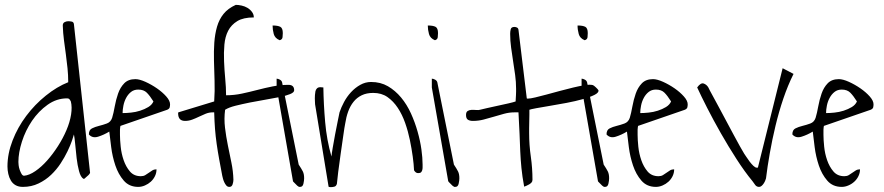

<svg xmlns="http://www.w3.org/2000/svg" viewBox="-20 -768 3637 790"><path d="M10.7 -83Q10.7 -135.7 31.7 -189.9Q52.7 -244.1 87.9 -291Q123 -337.9 168.5 -374.5Q213.9 -411.1 260.7 -429.7Q260.7 -459 257.8 -487.3Q254.9 -515.6 251 -544.4Q247.1 -573.2 243.2 -602.5Q239.3 -631.8 238.3 -663.1Q238.3 -672.9 245.6 -676.8Q252.9 -680.7 260.7 -680.7Q266.6 -680.7 274.9 -679.2Q283.2 -677.7 284.2 -668L350.6 -56.6Q350.6 -56.6 348.6 -53.2Q346.7 -49.8 342.8 -46.4Q338.9 -43 335 -39.6Q331.1 -36.1 329.1 -34.2Q329.1 -33.2 326.7 -32.7Q324.2 -32.2 323.2 -32.2Q311.5 -40 305.2 -64Q298.8 -87.9 295.4 -116.7Q292 -145.5 289.6 -172.9Q287.1 -200.2 284.2 -214.8Q282.2 -207 275.9 -188.5Q269.5 -169.9 257.8 -145.5Q246.1 -121.1 229.5 -95.7Q212.9 -70.3 190.4 -48.8Q168 -27.3 138.7 -13.2Q109.4 1 74.2 1Q56.6 1 44.4 -5.9Q32.2 -12.7 24.9 -24.9Q17.6 -37.1 14.2 -52.2Q10.7 -67.4 10.7 -83ZM55.7 -101.6Q55.7 -97.7 56.6 -88.4Q57.6 -79.1 61 -69.3Q64.5 -59.6 68.8 -52.2Q73.2 -44.9 79.1 -44.9Q100.6 -46.9 125.5 -64Q150.4 -81.1 173.8 -107.4Q197.3 -133.8 218.3 -166.5Q239.3 -199.2 253.4 -232.4Q267.6 -265.6 272.5 -296.9Q277.3 -328.1 271.5 -350.6Q267.6 -358.4 264.6 -360.8Q261.7 -363.3 255.9 -363.3Q212.9 -363.3 175.8 -336.9Q138.7 -310.5 111.8 -271Q85 -231.4 70.3 -185.5Q55.7 -139.6 55.7 -101.6Z M429.7 -226.6Q407.2 -212.9 383.8 -205.6Q360.4 -198.2 345.7 -214.8Q345.7 -233.4 358.4 -239.7Q371.1 -246.1 387.2 -250Q403.3 -253.9 419.4 -259.8Q435.5 -265.6 441.4 -283.2Q447.3 -302.7 452.1 -330.1Q457 -357.4 465.8 -382.8Q474.6 -408.2 491.2 -425.3Q507.8 -442.4 537.1 -442.4Q553.7 -442.4 578.6 -431.2Q603.5 -419.9 626 -404.3Q648.4 -388.7 664.1 -371.1Q679.7 -353.5 679.7 -338.9Q679.7 -332 678.2 -326.2Q676.8 -320.3 668 -316.4L475.6 -250L474.6 -245.1Q474.6 -241.2 473.6 -234.4V-222.7Q473.6 -215.8 473.6 -212.9Q473.6 -193.4 476.6 -164.6Q479.5 -135.7 488.8 -108.9Q498 -82 514.6 -62.5Q531.2 -43 559.6 -43Q570.3 -43 577.6 -47.4Q585 -51.8 592.3 -57.1Q599.6 -62.5 606.9 -66.9Q614.3 -71.3 624 -71.3Q624 -56.6 617.7 -43.5Q611.3 -30.3 600.6 -20.5Q589.8 -10.7 576.2 -4.9Q562.5 1 548.8 1Q511.7 1 489.3 -24.9Q466.8 -50.8 454.6 -87.4Q442.4 -124 437.5 -162.6Q432.6 -201.2 429.7 -226.6ZM548.8 -399.4Q531.2 -399.4 519 -389.6Q506.8 -379.9 499 -365.2Q491.2 -350.6 487.8 -333.5Q484.4 -316.4 484.4 -302.7Q500 -302.7 519 -304.7Q538.1 -306.6 556.6 -312.5Q575.2 -318.4 590.3 -327.6Q605.5 -336.9 611.3 -350.6Q596.7 -374 584 -386.7Q571.3 -399.4 548.8 -399.4Z M855.5 -305.7Q839.8 -305.7 825.7 -299.8Q811.5 -293.9 798.3 -287.6Q785.2 -281.2 771 -275.9Q756.8 -270.5 741.2 -270.5Q712.9 -270.5 712.9 -301.8V-303.7Q712.9 -304.7 713.9 -305.7L861.3 -350.6Q864.3 -393.6 862.8 -436Q861.3 -478.5 860.4 -518.1Q859.4 -557.6 861.8 -592.8Q864.3 -627.9 873 -658.2Q881.8 -688.5 899.9 -710.9Q918 -733.4 950.2 -748Q960.9 -748 974.1 -745.1Q987.3 -742.2 998 -735.8Q1008.8 -729.5 1016.6 -719.2Q1024.4 -709 1024.4 -696.3Q981.4 -696.3 956.5 -681.2Q931.6 -666 918.9 -641.6Q906.2 -617.2 903.3 -584.5Q900.4 -551.8 901.9 -516.1Q903.3 -480.5 906.7 -444.3Q910.2 -408.2 910.2 -376Q943.4 -376 975.1 -382.8Q1006.8 -389.6 1038.6 -397.9Q1070.3 -406.2 1102.5 -412.6Q1134.8 -418.9 1167 -418.9Q1190.4 -418.9 1190.4 -396.5Q1190.4 -387.7 1173.8 -380.9Q1157.2 -374 1130.9 -368.7Q1104.5 -363.3 1072.3 -357.9Q1040 -352.5 1008.3 -346.2Q976.6 -339.8 949.2 -333Q921.9 -326.2 906.2 -316.4Q901.4 -279.3 905.8 -242.7Q910.2 -206.1 917.5 -170.4Q924.8 -134.8 932.1 -99.1Q939.5 -63.5 940.4 -28.3Q940.4 -19.5 937 -9.3Q933.6 1 923.8 1Q916 1 911.1 -4.9Q906.2 -10.7 902.8 -18.1Q899.4 -25.4 897.5 -32.7Q895.5 -40 894.5 -44.9Q887.7 -81.1 881.8 -112.8Q876 -144.5 871.6 -175.3Q867.2 -206.1 864.7 -237.3Q862.3 -268.6 861.3 -305.7Z M1118.2 -444.3Q1124 -444.3 1131.3 -440.4Q1138.7 -436.5 1140.6 -429.7L1209 -90.8Q1220.7 -73.2 1226.1 -62.5Q1231.4 -51.8 1231.4 -34.2Q1231.4 -25.4 1228.5 -12.2Q1225.6 1 1214.8 1H1210.9Q1209 1 1209 0Q1207 -1 1203.1 -3.9L1188.5 -18.6Q1185.5 -21.5 1185.5 -22.5L1118.2 -408.2ZM1101.6 -663.1Q1123 -663.1 1133.3 -657.7Q1143.6 -652.3 1143.6 -631.8Q1143.6 -625 1142.6 -615.2Q1141.6 -605.5 1130.9 -602.5Q1111.3 -610.4 1106.4 -627.9Q1101.6 -645.5 1101.6 -663.1Z M1275.4 -363.3Q1275.4 -369.1 1275.9 -377Q1276.4 -384.8 1277.8 -392.1Q1279.3 -399.4 1284.2 -404.3Q1289.1 -409.2 1297.9 -409.2Q1299.8 -409.2 1304.2 -408.7Q1308.6 -408.2 1310.5 -408.2Q1311.5 -338.9 1317.9 -265.6Q1324.2 -192.4 1343.8 -124Q1344.7 -134.8 1349.1 -160.6Q1353.5 -186.5 1358.9 -215.3Q1364.3 -244.1 1369.6 -269.5Q1375 -294.9 1377 -305.7Q1383.8 -326.2 1395.5 -348.1Q1407.2 -370.1 1424.3 -388.7Q1441.4 -407.2 1462.4 -418.9Q1483.4 -430.7 1506.8 -430.7Q1545.9 -430.7 1576.2 -413.1Q1606.4 -395.5 1630.4 -366.7Q1654.3 -337.9 1670.9 -301.3Q1687.5 -264.6 1698.2 -226.6Q1709 -188.5 1713.9 -153.3Q1718.8 -118.2 1718.8 -90.8V-79.1Q1718.8 -73.2 1717.3 -67.9Q1715.8 -62.5 1712.4 -59.1Q1709 -55.7 1700.2 -55.7Q1690.4 -55.7 1683.6 -67.4Q1682.6 -91.8 1678.2 -124Q1673.8 -156.2 1666.5 -191.9Q1659.2 -227.5 1647 -262.2Q1634.8 -296.9 1616.7 -324.2Q1598.6 -351.6 1574.2 -368.7Q1549.8 -385.7 1515.6 -385.7Q1488.3 -385.7 1468.3 -376Q1448.2 -366.2 1434.6 -349.1Q1420.9 -332 1412.6 -309.1Q1404.3 -286.1 1400.4 -259.8Q1397.5 -246.1 1392.6 -210.9Q1387.7 -175.8 1381.8 -135.7Q1376 -95.7 1371.6 -60.5Q1367.2 -25.4 1366.2 -11.7Q1363.3 -2 1356 0Q1348.6 2 1340.8 2Q1339.8 2 1335.9 1.5Q1332 1 1332 0L1276.4 -338.9Q1276.4 -340.8 1275.9 -349.6Q1275.4 -358.4 1275.4 -363.3Z M1756.8 -444.3Q1762.7 -444.3 1770 -440.4Q1777.3 -436.5 1779.3 -429.7L1847.7 -90.8Q1859.4 -73.2 1864.7 -62.5Q1870.1 -51.8 1870.1 -34.2Q1870.1 -25.4 1867.2 -12.2Q1864.3 1 1853.5 1H1849.6Q1847.7 1 1847.7 0Q1845.7 -1 1841.8 -3.9L1827.1 -18.6Q1824.2 -21.5 1824.2 -22.5L1756.8 -408.2ZM1740.2 -663.1Q1761.7 -663.1 1772 -657.7Q1782.2 -652.3 1782.2 -631.8Q1782.2 -625 1781.2 -615.2Q1780.3 -605.5 1769.5 -602.5Q1750 -610.4 1745.1 -627.9Q1740.2 -645.5 1740.2 -663.1Z M2096.7 -305.7Q2075.2 -305.7 2053.7 -299.8Q2032.2 -293.9 2011.2 -287.6Q1990.2 -281.2 1969.2 -275.9Q1948.2 -270.5 1925.8 -270.5Q1913.1 -270.5 1905.3 -275.4Q1897.5 -280.3 1897.5 -294.9Q1897.5 -306.6 1903.8 -311Q1910.2 -315.4 1919.4 -315.9Q1928.7 -316.4 1939 -315.4Q1949.2 -314.5 1955.1 -316.4Q1962.9 -318.4 1983.9 -323.2Q2004.9 -328.1 2028.3 -333Q2051.8 -337.9 2072.8 -342.8Q2093.8 -347.7 2101.6 -350.6Q2101.6 -353.5 2102.1 -360.8Q2102.5 -368.2 2103 -376.5Q2103.5 -384.8 2103.5 -391.6V-402.3Q2103.5 -431.6 2099.6 -459.5Q2095.7 -487.3 2091.3 -515.6Q2086.9 -543.9 2083 -572.3Q2079.1 -600.6 2079.1 -628.9Q2079.1 -638.7 2081.5 -647.9Q2084 -657.2 2096.7 -657.2Q2101.6 -657.2 2106.9 -654.8Q2112.3 -652.3 2113.3 -645.5L2147.5 -363.3Q2148.4 -362.3 2149.4 -362.3H2152.3Q2162.1 -362.3 2182.6 -367.2Q2203.1 -372.1 2228.5 -378.9Q2253.9 -385.7 2282.7 -393.6Q2311.5 -401.4 2337.9 -407.7Q2364.3 -414.1 2385.7 -417.5Q2407.2 -420.9 2418.9 -418Q2422.9 -417 2431.6 -408.7Q2440.4 -400.4 2442.4 -396.5Q2444.3 -386.7 2425.8 -377.4Q2407.2 -368.2 2377.4 -359.9Q2347.7 -351.6 2311.5 -344.7Q2275.4 -337.9 2242.7 -332.5Q2210 -327.1 2186.5 -322.8Q2163.1 -318.4 2158.2 -316.4V-296.9Q2158.2 -284.2 2157.7 -269Q2157.2 -253.9 2157.2 -240.2V-220.7Q2157.2 -170.9 2164.1 -123.5Q2170.9 -76.2 2170.9 -28.3Q2170.9 -21.5 2167 -17.1Q2163.1 -12.7 2157.2 -9.3Q2151.4 -5.9 2145.5 -3.4Q2139.6 -1 2136.7 0Q2128.9 -42 2125.5 -76.7Q2122.1 -111.3 2120.6 -145.5Q2119.1 -179.7 2117.7 -218.3Q2116.2 -256.8 2113.3 -305.7Z M2373 -444.3Q2378.9 -444.3 2386.2 -440.4Q2393.6 -436.5 2395.5 -429.7L2463.9 -90.8Q2475.6 -73.2 2481 -62.5Q2486.3 -51.8 2486.3 -34.2Q2486.3 -25.4 2483.4 -12.2Q2480.5 1 2469.7 1H2465.8Q2463.9 1 2463.9 0Q2461.9 -1 2458 -3.9L2443.4 -18.6Q2440.4 -21.5 2440.4 -22.5L2373 -408.2ZM2356.4 -663.1Q2377.9 -663.1 2388.2 -657.7Q2398.4 -652.3 2398.4 -631.8Q2398.4 -625 2397.5 -615.2Q2396.5 -605.5 2385.7 -602.5Q2366.2 -610.4 2361.3 -627.9Q2356.4 -645.5 2356.4 -663.1Z M2559.6 -226.6Q2537.1 -212.9 2513.7 -205.6Q2490.2 -198.2 2475.6 -214.8Q2475.6 -233.4 2488.3 -239.7Q2501 -246.1 2517.1 -250Q2533.2 -253.9 2549.3 -259.8Q2565.4 -265.6 2571.3 -283.2Q2577.1 -302.7 2582 -330.1Q2586.9 -357.4 2595.7 -382.8Q2604.5 -408.2 2621.1 -425.3Q2637.7 -442.4 2667 -442.4Q2683.6 -442.4 2708.5 -431.2Q2733.4 -419.9 2755.9 -404.3Q2778.3 -388.7 2793.9 -371.1Q2809.6 -353.5 2809.6 -338.9Q2809.6 -332 2808.1 -326.2Q2806.6 -320.3 2797.9 -316.4L2605.5 -250L2604.5 -245.1Q2604.5 -241.2 2603.5 -234.4V-222.7Q2603.5 -215.8 2603.5 -212.9Q2603.5 -193.4 2606.4 -164.6Q2609.4 -135.7 2618.7 -108.9Q2627.9 -82 2644.5 -62.5Q2661.1 -43 2689.5 -43Q2700.2 -43 2707.5 -47.4Q2714.8 -51.8 2722.2 -57.1Q2729.5 -62.5 2736.8 -66.9Q2744.1 -71.3 2753.9 -71.3Q2753.9 -56.6 2747.6 -43.5Q2741.2 -30.3 2730.5 -20.5Q2719.7 -10.7 2706.1 -4.9Q2692.4 1 2678.7 1Q2641.6 1 2619.1 -24.9Q2596.7 -50.8 2584.5 -87.4Q2572.3 -124 2567.4 -162.6Q2562.5 -201.2 2559.6 -226.6ZM2678.7 -399.4Q2661.1 -399.4 2648.9 -389.6Q2636.7 -379.9 2628.9 -365.2Q2621.1 -350.6 2617.7 -333.5Q2614.3 -316.4 2614.3 -302.7Q2629.9 -302.7 2648.9 -304.7Q2668 -306.6 2686.5 -312.5Q2705.1 -318.4 2720.2 -327.6Q2735.4 -336.9 2741.2 -350.6Q2726.6 -374 2713.9 -386.7Q2701.2 -399.4 2678.7 -399.4Z M2848.6 -408.2Q2863.3 -428.7 2875.5 -424.3Q2887.7 -419.9 2894.5 -408.2Q2899.4 -397.5 2911.1 -376.5Q2922.9 -355.5 2937 -328.6Q2951.2 -301.8 2967.3 -272Q2983.4 -242.2 2997.6 -215.3Q3011.7 -188.5 3023.9 -167Q3036.1 -145.5 3042 -135.7Q3044.9 -131.8 3050.8 -122.6Q3056.6 -113.3 3064.5 -103Q3072.3 -92.8 3080.1 -85.4Q3087.9 -78.1 3093.8 -78.1H3096.7Q3098.6 -78.1 3098.6 -79.1L3200.2 -487.3L3245.1 -463.9Q3221.7 -417 3203.1 -362.3Q3184.6 -307.6 3170.9 -250.5Q3157.2 -193.4 3147.5 -138.2Q3137.7 -83 3131.8 -34.2Q3130.9 -30.3 3128.4 -24.4Q3126 -18.6 3122.1 -12.7Q3118.2 -6.8 3113.3 -2.9Q3108.4 1 3103.5 1Q3093.8 1 3087.9 -6.3Q3082 -13.7 3076.2 -22.5Q3043.9 -61.5 3010.3 -113.8Q2976.6 -166 2945.8 -220.2Q2915 -274.4 2889.6 -324.2Q2864.3 -374 2848.6 -408.2Z M3324.2 -226.6Q3301.8 -212.9 3278.3 -205.6Q3254.9 -198.2 3240.2 -214.8Q3240.2 -233.4 3252.9 -239.7Q3265.6 -246.1 3281.7 -250Q3297.9 -253.9 3314 -259.8Q3330.1 -265.6 3335.9 -283.2Q3341.8 -302.7 3346.7 -330.1Q3351.6 -357.4 3360.4 -382.8Q3369.1 -408.2 3385.7 -425.3Q3402.3 -442.4 3431.6 -442.4Q3448.2 -442.4 3473.1 -431.2Q3498 -419.9 3520.5 -404.3Q3543 -388.7 3558.6 -371.1Q3574.2 -353.5 3574.2 -338.9Q3574.2 -332 3572.8 -326.2Q3571.3 -320.3 3562.5 -316.4L3370.1 -250L3369.1 -245.1Q3369.1 -241.2 3368.2 -234.4V-222.7Q3368.2 -215.8 3368.2 -212.9Q3368.2 -193.4 3371.1 -164.6Q3374 -135.7 3383.3 -108.9Q3392.6 -82 3409.2 -62.5Q3425.8 -43 3454.1 -43Q3464.8 -43 3472.2 -47.4Q3479.5 -51.8 3486.8 -57.1Q3494.1 -62.5 3501.5 -66.9Q3508.8 -71.3 3518.6 -71.3Q3518.6 -56.6 3512.2 -43.5Q3505.9 -30.3 3495.1 -20.5Q3484.4 -10.7 3470.7 -4.9Q3457 1 3443.4 1Q3406.2 1 3383.8 -24.9Q3361.3 -50.8 3349.1 -87.4Q3336.9 -124 3332 -162.6Q3327.1 -201.2 3324.2 -226.6ZM3443.4 -399.4Q3425.8 -399.4 3413.6 -389.6Q3401.4 -379.9 3393.6 -365.2Q3385.7 -350.6 3382.3 -333.5Q3378.9 -316.4 3378.9 -302.7Q3394.5 -302.7 3413.6 -304.7Q3432.6 -306.6 3451.2 -312.5Q3469.7 -318.4 3484.9 -327.6Q3500 -336.9 3505.9 -350.6Q3491.2 -374 3478.5 -386.7Q3465.8 -399.4 3443.4 -399.4Z"/></svg>

Font: Waiting for the Sunrise
Style: Regular
Weight: 300
Version: Version 1.001 2001